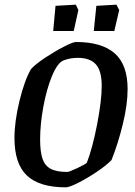

<svg xmlns="http://www.w3.org/2000/svg" viewBox="-20 -793 578 823"><path d="M42 -201Q42 -272 63.5 -360.5Q85 -449 113 -497Q132 -518 173.5 -545.5Q215 -573 254 -593Q293 -613 306 -613Q416 -613 471.5 -564.5Q527 -516 527 -411Q527 -345 506.5 -261Q486 -177 458 -107Q436 -84 395 -56.5Q354 -29 315.5 -9.5Q277 10 262 10Q149 10 95.5 -40.5Q42 -91 42 -201ZM352 -95Q376 -156 396 -258.5Q416 -361 416 -425Q416 -489 391 -517Q366 -545 314 -545Q280 -545 252 -534Q226 -523 203 -467.5Q180 -412 166 -336.5Q152 -261 152 -195Q152 -143 162 -113Q172 -83 197 -69.5Q222 -56 268 -56Q277 -56 311.5 -72.5Q346 -89 352 -95ZM218 -768 305 -773 316 -750 296 -660H208ZM393 -768 479 -773 491 -750 470 -660H382Z"/></svg>

Font: Grenze Medium
Style: Italic
Weight: 500
Italic angle: -10°
Designer: Renata Polastri
Foundry: Omnibus-Type
Version: Version 1.002; ttfautohint (v1.8)